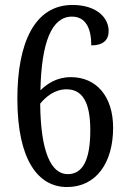

<svg xmlns="http://www.w3.org/2000/svg" viewBox="-20 -744 517 774"><path d="M250 10C368 10 436 -88 436 -229C436 -356 368 -433 266 -433C208 -433 170 -406 143 -380C147 -575 189 -677 270 -677C326 -677 348 -629 348 -561C394 -561 418 -581 418 -619C418 -673 369 -724 272 -724C120 -724 50 -572 50 -346C50 -97 135 10 250 10ZM253 -42C186 -42 144 -131 142 -326C163 -352 199 -384 248 -384C311 -384 344 -334 344 -219C344 -96 312 -42 253 -42Z"/></svg>

Font: Noto Serif Lao Cond
Style: Regular
Weight: 400
Width: 3
Designer: Monotype Design Team
Foundry: Monotype Imaging Inc.
Version: Version 2.004